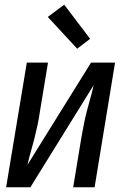

<svg xmlns="http://www.w3.org/2000/svg" viewBox="-20 -796 540 816"><path d="M6 0 94 -530H184L149 -318Q145 -290 139 -262Q133 -234 126 -206.5Q119 -179 111 -151.5Q103 -124 97 -96L367 -530H469L382 0H291L326 -212Q331 -240 336.5 -268Q342 -296 349 -323.5Q356 -351 364 -378.5Q372 -406 378 -434L109 0ZM308 -589 183 -724 253 -776 363 -631Z"/></svg>

Font: Iosevka Curly Medium Oblique
Style: Regular
Weight: 500
Italic angle: -9°
Monospace: yes
Designer: Belleve Invis
Foundry: Belleve Invis
Version: Version 11.1.0; ttfautohint (v1.8.3)